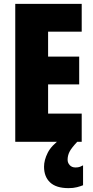

<svg xmlns="http://www.w3.org/2000/svg" viewBox="-20 -734 483 994"><path d="M403 0H59V-714H403V-570H229V-441H390V-297H229V-146H403ZM330 93Q330 109 341 121Q352 133 371 133Q385 133 394 129.5Q403 126 410 122V225Q398 230 379 235Q360 240 335 240Q271 240 239.5 210.5Q208 181 208 129Q208 95 227 57Q246 19 297 -17L380 0Q349 33 339.5 52.5Q330 72 330 93Z"/></svg>

Font: Noto Sans Gurmukhi UI ExtraCondensed Black
Style: Regular
Weight: 900
Width: 2
Designer: Jelle Bosma - Monotype Design Team
Foundry: Monotype Imaging Inc.
Version: Version 2.004; ttfautohint (v1.8.4.7-5d5b)